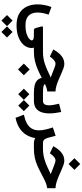

<svg xmlns="http://www.w3.org/2000/svg" viewBox="778 -1490 1181 2778"><g transform="rotate(90 1369.0 -100.5)"><path d="M346 251.1Q424.9 251.1 486 233.2Q547.1 215.3 588.9 184.5Q630.7 153.8 652.3 114.5Q673.9 75.3 673.9 32.8Q673.9 24.3 672.8 17.6Q671.8 10.8 668.1 0.2H668.9V-131.1H378.8Q363.5 -131.1 362 -124.1Q360.6 -117.1 363.1 -106.3L382.5 -36.2Q387.4 -19.6 392.5 -9.7Q397.5 0.2 415.9 0.2H491.8Q529.3 0.2 546.6 7.7Q563.9 15.2 563.9 33.3Q563.9 46.2 541.4 67.3Q518.9 88.4 470.9 105Q422.9 121.6 346 121.6Q276.3 121.6 235.8 98.2Q195.2 74.8 178 35.3Q160.8 -4.2 160.8 -52.3Q160.8 -87.1 168.6 -128.2Q176.4 -169.3 191.2 -213.1L80.5 -253.5Q60.2 -198.5 51.5 -147.6Q42.7 -96.7 42.7 -51.3Q42.7 32 73.9 100.7Q105.2 169.4 172 210.2Q238.9 251.1 346 251.1ZM441.9 308.9 361.5 389.1 441.9 470.1 522.5 389.1ZM277.2 308.9 197.4 389.1 277.2 470.1 358.4 389.1Z M983.9 60.8 899.5 145.5 983.9 229.9 1068.6 145.5ZM1302.8 -312.7Q1263.1 -313.5 1219.5 -326.4Q1175.9 -339.4 1131.7 -358.3Q1087.6 -377.3 1045.9 -396.1Q1004.2 -414.9 968.5 -427.4Q932.9 -440 906.1 -440Q842.6 -440 795 -403.7Q747.5 -367.4 713.6 -311.8L694.7 -280.9L797.2 -230.8L820.7 -260.3Q835.4 -279.4 857 -296Q878.5 -312.7 905.7 -312.7Q914.6 -312.7 932.2 -307.2Q949.8 -301.6 975 -291.9Q1000.2 -282.2 1031.7 -269.8Q1063.2 -257.3 1100.1 -243.7Q1043.7 -216.7 997.3 -195.6Q950.9 -174.6 908.9 -160.4Q866.9 -146.1 824 -138.7Q781.1 -131.2 731.9 -131.2H648.9V0H730.5Q799 0 861.4 -14.8Q923.8 -29.6 983.9 -55.5Q1044 -81.3 1104.9 -113.8Q1117 -70.4 1144.6 -45.4Q1172.3 -20.5 1216.4 -10.2Q1260.5 0 1321.3 0H1350.1V-131.2H1323.2Q1291.4 -131.2 1264 -133.4Q1236.6 -135.5 1218.2 -141.9Q1199.9 -148.3 1194.8 -160.6Q1218.6 -171.1 1247.4 -181Q1276.2 -190.9 1302.8 -193.5Z M1329.6 -131.2V0H1368.7V-131.2ZM1507.2 65.4 1426.7 145.5 1507.2 226.6 1587.8 145.5ZM1342.4 65.4 1262.6 145.5 1342.4 226.6 1423.7 145.5ZM1434.9 0Q1505 0 1545.4 -29.3Q1585.8 -58.5 1603 -109.1Q1620.1 -159.6 1620.1 -223.5Q1620.1 -263.3 1614.7 -306.8Q1609.3 -350.4 1600 -395.1L1480.3 -364.3Q1488.5 -326.7 1496 -287.9Q1503.5 -249.2 1503.5 -216.4Q1503.5 -179.3 1489 -155.2Q1474.4 -131.2 1435.2 -131.2H1356.9V0Z M2054.4 0H2067.9V-131.2H2049Q2016.3 -131.2 1998.8 -151.6Q1981.4 -172 1972.6 -205.4L1944.6 -314.4L1823.2 -274.5Q1839.3 -226.8 1852.3 -173.2Q1865.3 -119.6 1865.3 -75.8Q1865.3 -10.8 1838.9 32.6Q1812.5 76 1762 102.8Q1711.5 129.6 1639.2 145.4L1683.9 265.5Q1770.2 248.8 1831.5 209.5Q1892.8 170.2 1929.3 111.8Q1965.8 53.5 1977.5 -19.1Q1990.8 -10.8 2010.7 -5.4Q2030.6 0 2054.4 0Z M2352.5 -670.7 2268.2 -586 2352.5 -501.7 2437.2 -586ZM2048.3 -131.2V0H2129.9Q2201.4 0 2259.1 -12.5Q2316.8 -24.9 2372 -48.6Q2427.1 -72.3 2489.6 -105.5Q2536.1 -130.2 2571.3 -147.9Q2606.6 -165.7 2637.6 -176.7Q2668.5 -187.7 2702.3 -192.1V-312.7Q2662.5 -313.5 2618.9 -326.4Q2575.3 -339.4 2531.2 -358.3Q2487 -377.3 2445.3 -396.1Q2403.6 -414.9 2368 -427.4Q2332.3 -440 2305.6 -440Q2242 -440 2194.5 -403.7Q2146.9 -367.4 2113.1 -311.8L2094.2 -280.9L2196.7 -230.8L2220.1 -260.3Q2234.8 -279.4 2256.4 -296Q2277.9 -312.7 2305.1 -312.7Q2314 -312.7 2331.6 -307Q2349.2 -301.3 2374.4 -291.7Q2399.6 -282.2 2431.1 -269.8Q2462.6 -257.3 2499.6 -243.7Q2443.5 -216.7 2397.1 -195.6Q2350.7 -174.6 2308.5 -160.4Q2266.3 -146.1 2223.4 -138.7Q2180.5 -131.2 2131.3 -131.2Z"/></g></svg>

Font: Vazirmatn NL
Style: Regular
Weight: 400
Designer: Saber Rastikerdar
Foundry: Saber Rastikerdar
Version: Version 33.003